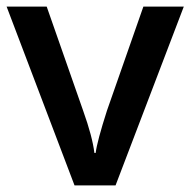

<svg xmlns="http://www.w3.org/2000/svg" viewBox="-20 -560 575 580"><path d="M205.1 0 0 -540H121.1L231 -226.1Q259.3 -147 265.1 -98.1H269Q273.4 -133.3 303.2 -226.1L413.1 -540H535.2L329.1 0Z"/></svg>

Font: f2_18033          
Style: Regular
Weight: 600
Foundry: Ascender Corporation
Version: Version 1.10